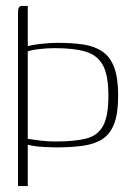

<svg xmlns="http://www.w3.org/2000/svg" viewBox="-20 -522 467 650"><path d="M41 108V-476Q41 -493 44.5 -497.5Q48 -502 56 -502H74V-366Q90 -370 110.5 -372.5Q131 -375 148 -376Q165 -377 172 -377Q223 -377 261 -371.5Q299 -366 326 -348Q353 -330 366.5 -294Q380 -258 380 -198Q380 -138 366.5 -103Q353 -68 326.5 -51Q300 -34 260.5 -28.5Q221 -23 169 -23Q158 -23 128 -24.5Q98 -26 74 -32V108ZM347 -198Q347 -267 328.5 -301Q310 -335 270.5 -347Q231 -359 166 -359Q141 -359 114 -356Q87 -353 74 -348V-52Q93 -49 117.5 -46Q142 -43 168 -43Q233 -43 272 -53Q311 -63 329 -96Q347 -129 347 -198Z"/></svg>

Font: Genos ExtraLight
Style: Regular
Weight: 250
Designer: Robert E. Leuschke
Foundry: Robert E. Leuschke
Version: Version 1.010